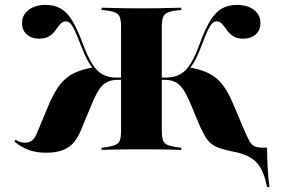

<svg xmlns="http://www.w3.org/2000/svg" viewBox="-20 -602 1127 771"><path d="M1052.4 149.2Q1042.7 100.8 1026.6 72.6Q1010.5 44.4 982.7 29Q954.8 13.7 907.3 4.8Q868.5 -3.2 846 -13.7Q823.4 -24.2 808.5 -46.8Q793.5 -69.4 775.8 -112.1L746.8 -181.5Q730.6 -221 715.7 -242.7Q700.8 -264.5 683.1 -273Q665.3 -281.5 640.3 -281.5H617.7V-290.3H643.5Q679.8 -290.3 704 -304Q728.2 -317.7 746.4 -348Q764.5 -378.2 781.5 -425Q803.2 -484.7 824.2 -519Q845.2 -553.2 871 -567.7Q896.8 -582.3 930.6 -582.3Q974.2 -582.3 1000 -562.1Q1025.8 -541.9 1025.8 -508.9Q1025.8 -480.6 1006.9 -463.7Q987.9 -446.8 957.3 -446.8Q931.5 -446.8 916.1 -456.9Q900.8 -466.9 891.1 -481Q881.5 -495.2 872.2 -505.6Q862.9 -516.1 850 -516.1Q841.1 -516.1 833.1 -508.9Q825 -501.6 815.3 -481.9Q805.6 -462.1 790.3 -421.8Q781.5 -397.6 773.4 -380.2Q765.3 -362.9 757.7 -350Q750 -337.1 739.5 -325V-331.5Q786.3 -323.4 818.1 -307.7Q850 -291.9 872.6 -263.3Q895.2 -234.7 914.5 -188.7L956.5 -89.5Q971.8 -53.2 981.5 -35.9Q991.1 -18.5 1004 -13.7Q1016.9 -8.9 1040.3 -8.9H1052.4Q1052.4 29.8 1054.8 71.8Q1057.3 113.7 1062.1 149.2ZM165.3 11.3Q126.6 11.3 97.2 0.8Q67.7 -9.7 37.9 -33.1L42.7 -41.1Q50.8 -35.5 59.7 -32.3Q68.5 -29 79 -29Q97.6 -29 109.3 -38.3Q121 -47.6 129.8 -71L179 -188.7Q199.2 -234.7 221.8 -263.3Q244.4 -291.9 275.8 -307.7Q307.3 -323.4 354.8 -331.5V-325Q345.2 -337.1 337.1 -350Q329 -362.9 321.4 -380.2Q313.7 -397.6 304 -421.8Q288.7 -462.1 279 -481.9Q269.4 -501.6 261.7 -508.9Q254 -516.1 244.4 -516.1Q231.5 -516.1 222.2 -505.6Q212.9 -495.2 203.2 -481Q193.5 -466.9 178.2 -456.9Q162.9 -446.8 137.1 -446.8Q106.5 -446.8 87.5 -463.7Q68.5 -480.6 68.5 -508.9Q68.5 -541.9 94.8 -562.1Q121 -582.3 163.7 -582.3Q198.4 -582.3 223.8 -567.7Q249.2 -553.2 270.2 -519Q291.1 -484.7 312.9 -425Q330.6 -378.2 348.8 -348Q366.9 -317.7 390.3 -304Q413.7 -290.3 450.8 -290.3H476.6V-281.5H454Q429 -281.5 410.9 -273Q392.7 -264.5 378.2 -242.7Q363.7 -221 347.6 -181.5L303.2 -75Q283.9 -29 251.6 -8.9Q219.4 11.3 165.3 11.3ZM536.3 -2.4Q505.6 -2.4 477.4 -2Q449.2 -1.6 426.2 -1.2Q403.2 -0.8 387.9 0V-8.9L409.7 -11.3Q433.1 -15.3 445.2 -21Q457.3 -26.6 461.7 -39.5Q466.1 -52.4 466.1 -78.2V-492.7Q466.1 -518.5 461.7 -531.5Q457.3 -544.4 445.2 -550.4Q433.1 -556.5 409.7 -559.7L387.9 -562.1V-571Q403.2 -571 426.2 -570.2Q449.2 -569.4 477.4 -569Q505.6 -568.5 536.3 -568.5H547.6H559.7Q591.1 -568.5 619 -569Q646.8 -569.4 669.8 -570.2Q692.7 -571 708.1 -571V-562.1L686.3 -559.7Q662.9 -556.5 650.8 -550.4Q638.7 -544.4 634.3 -531.5Q629.8 -518.5 629.8 -492.7V-78.2Q629.8 -52.4 634.3 -39.5Q638.7 -26.6 650.8 -21Q662.9 -15.3 686.3 -11.3L708.1 -8.9V0Q692.7 -0.8 669.8 -1.2Q646.8 -1.6 619 -2Q591.1 -2.4 559.7 -2.4H547.6Z"/></svg>

Font: Playfair 144pt SemiExpanded Black
Style: Regular
Weight: 900
Width: 6
Designer: Claus Eggers Sørensen
Foundry: Claus Eggers Sørensen
Version: Version 2.203